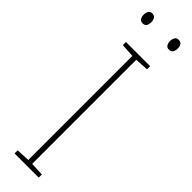

<svg xmlns="http://www.w3.org/2000/svg" viewBox="-305 -880 870 870"><g transform="rotate(45 130.0 -445.0)"><path d="M208 0H53V-20L118 -23V-690L53 -694V-714H208V-694L143 -690V-23L208 -20ZM22 -859Q22 -871 27.5 -880.5Q33 -890 46 -890Q60 -890 65.5 -880.5Q71 -871 71 -859Q71 -845 65.5 -836Q60 -827 46 -827Q33 -827 27.5 -836.5Q22 -846 22 -859ZM191 -859Q191 -871 196.5 -880.5Q202 -890 215 -890Q229 -890 234.5 -881Q240 -872 240 -859Q240 -846 234.5 -836.5Q229 -827 215 -827Q202 -827 196.5 -836.5Q191 -846 191 -859Z"/></g></svg>

Font: Noto Sans Khmer UI SemiCondensed Thin
Style: Regular
Weight: 100
Width: 4
Designer: Danh Hong and the Monotype Design Team
Foundry: Monotype Imaging Inc.
Version: Version 2.002; ttfautohint (v1.8.4.7-5d5b)